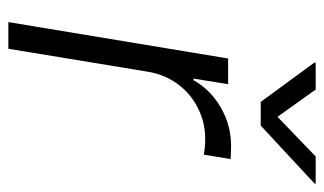

<svg xmlns="http://www.w3.org/2000/svg" viewBox="-182 -612 794 471"><g transform="rotate(90 215.5 -377.0)"><path d="M34.7 0 124 -539.1H187L173.3 -454.1H177.2Q200.2 -495.6 243.9 -521Q287.6 -546.4 338.9 -546.4Q347.2 -546.4 355.7 -545.9Q364.3 -545.4 370.6 -545.4L359.9 -479.5Q355.5 -480.5 344.7 -481.7Q334 -482.9 321.8 -482.9Q281.2 -482.9 246.1 -465.3Q210.9 -447.8 187.5 -416.5Q164.1 -385.3 156.7 -343.8L100.1 0ZM200.2 -753.9 267.1 -660.2 364.3 -753.9H431.2L430.7 -751L288.6 -619.1H230.5L133.8 -751L134.3 -753.9Z"/></g></svg>

Font: Inter 18pt Light
Style: Italic
Weight: 300
Italic angle: -9.3988°
Designer: Rasmus Andersson
Foundry: rsms
Version: Version 4.001;git-66647c0bb